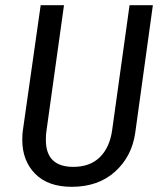

<svg xmlns="http://www.w3.org/2000/svg" viewBox="-20 -709 628 741"><path d="M502 -197Q489 -105 424 -46.5Q359 12 257 12Q165 12 115.5 -38.5Q66 -89 66 -169Q66 -192 68 -204L137 -689H227L159 -202Q157 -190 157 -169Q157 -65 263 -65Q328 -65 366 -103Q404 -141 413 -208L480 -689H570Z"/></svg>

Font: Fira Sans Condensed
Style: Italic
Weight: 400
Width: 3
Italic angle: -8°
Designer: bBox Type GmbH & Carrois Corporate GbR & Edenspiekermann AG
Foundry: bBox Type GmbH & Carrois Corporate GbR & Edenspiekermann AG
Version: Version 4.301